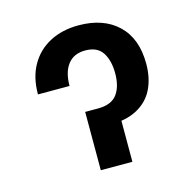

<svg xmlns="http://www.w3.org/2000/svg" viewBox="-87 -640 732 728"><g transform="rotate(-15 279.5 -276.5)"><path d="M65.9 -339.4Q65.9 -406.7 93.3 -454.3Q120.6 -502 169.2 -527.3Q217.8 -552.7 281.7 -552.7Q379.4 -552.7 436 -498.8Q492.7 -444.8 492.7 -345.7Q492.7 -290 472.2 -247.6Q451.7 -205.1 408 -181.2Q364.3 -157.2 294.9 -157.2H245.1V-229H272Q324.7 -229 347.2 -259Q369.6 -289.1 369.6 -341.3Q369.6 -391.1 349.4 -422.6Q329.1 -454.1 281.7 -454.1Q236.8 -454.1 213.4 -423.8Q189.9 -393.6 189.9 -339.4ZM221.7 -229H345.7V0H221.7Z"/></g></svg>

Font: Inter Cardless
Style: Medium
Weight: 500
Designer: Rasmus Andersson
Foundry: rsms
Version: Version 4.001;git-9221beed3